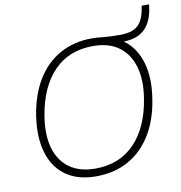

<svg xmlns="http://www.w3.org/2000/svg" viewBox="-91 -921 956 1013"><g transform="rotate(-10 387.5 -414.5)"><path d="M86 -363Q104 -475 152.5 -553Q201 -631 276 -672Q351 -713 447 -713Q547 -713 610.5 -666.5Q674 -620 698.5 -536.5Q723 -453 705 -342Q688 -231 639 -152.5Q590 -74 515 -33Q440 8 343 8Q244 8 180.5 -38Q117 -84 93 -167.5Q69 -251 86 -363ZM129 -353Q113 -254 133.5 -182.5Q154 -111 208 -72Q262 -33 346 -33Q476 -33 557 -117Q638 -201 662 -352Q678 -450 657 -522Q636 -594 582.5 -633Q529 -672 445 -672Q315 -672 234.5 -588.5Q154 -505 129 -353ZM548 -667 501 -709Q530 -707 551 -706Q572 -705 594 -705Q643 -705 670.5 -718.5Q698 -732 712.5 -759Q727 -786 733 -825L735 -837H775L772 -817Q765 -768 744.5 -734.5Q724 -701 689.5 -684Q655 -667 604 -667Z"/></g></svg>

Font: Mulish ExtraLight ExtraLight
Style: Italic
Weight: 250
Italic angle: -9°
Version: Version 3.603